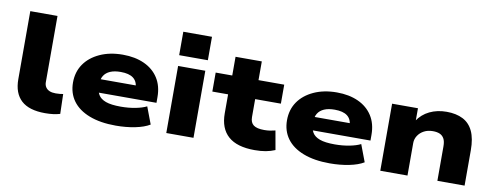

<svg xmlns="http://www.w3.org/2000/svg" viewBox="-63 -1072 3623 1404"><g transform="rotate(10 1748.5 -370.0)"><path d="M310 11Q191 11 133 -42.5Q75 -96 75 -200V-705H277V-213Q277 -192 287 -176.5Q297 -161 315.5 -153Q334 -145 362 -145Q377 -145 392.5 -146.5Q408 -148 417 -150L421 -3Q397 4 370 7.5Q343 11 310 11Z M835 11Q720 11 638.5 -20.5Q557 -52 515 -109.5Q473 -167 473 -246Q473 -324 513 -382.5Q553 -441 627 -475Q701 -509 798 -509Q889 -509 957 -478Q1025 -447 1062.5 -388.5Q1100 -330 1100 -247V-205H637V-304H952L931 -286Q929 -334 897.5 -358Q866 -382 804 -382Q757 -382 726 -368.5Q695 -355 679.5 -330Q664 -305 664 -269V-256Q664 -216 680 -188.5Q696 -161 735.5 -146.5Q775 -132 847 -132Q905 -132 956 -142Q1007 -152 1038 -168L1086 -41Q1045 -16 978 -2.5Q911 11 835 11Z M1203 -577V-751H1416V-577ZM1209 0V-498H1411V0Z M1866 11Q1735 11 1670 -46.5Q1605 -104 1605 -216V-357H1488V-498H1611V-637H1806V-498H1997V-357H1806V-224Q1806 -183 1830.5 -164.5Q1855 -146 1910 -146Q1933 -146 1953 -149Q1973 -152 1992 -157L2017 -16Q1984 -2 1948 4.5Q1912 11 1866 11Z M2424 11Q2309 11 2227.5 -20.5Q2146 -52 2104 -109.5Q2062 -167 2062 -246Q2062 -324 2102 -382.5Q2142 -441 2216 -475Q2290 -509 2387 -509Q2478 -509 2546 -478Q2614 -447 2651.5 -388.5Q2689 -330 2689 -247V-205H2226V-304H2541L2520 -286Q2518 -334 2486.5 -358Q2455 -382 2393 -382Q2346 -382 2315 -368.5Q2284 -355 2268.5 -330Q2253 -305 2253 -269V-256Q2253 -216 2269 -188.5Q2285 -161 2324.5 -146.5Q2364 -132 2436 -132Q2494 -132 2545 -142Q2596 -152 2627 -168L2675 -41Q2634 -16 2567 -2.5Q2500 11 2424 11Z M2798 0V-498H2990V-402H2985Q3020 -455 3076 -482Q3132 -509 3202 -509Q3273 -509 3323 -483.5Q3373 -458 3398.5 -403.5Q3424 -349 3424 -262V0H3222V-255Q3222 -293 3210.5 -313.5Q3199 -334 3178.5 -343Q3158 -352 3127 -352Q3090 -352 3061.5 -337Q3033 -322 3016.5 -296.5Q3000 -271 3000 -242V0Z"/></g></svg>

Font: Nunito Sans 10pt Expanded Black
Style: Regular
Weight: 900
Width: 7
Designer: Vernon Adams
Foundry: Vernon Adams
Version: Version 3.101;gftools[0.9.27]